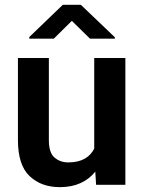

<svg xmlns="http://www.w3.org/2000/svg" viewBox="-20 -770 598 800"><path d="M502.4 0V-528.3H372.6V-150.9C355 -115.7 321.3 -93.3 264.6 -93.3C241.7 -93.3 222.7 -100.1 207 -113.8C191.4 -127 183.6 -151.4 183.6 -186V-528.3H54.7V-187C54.7 -117.2 70.8 -66.9 103.5 -36.1C135.7 -5.4 177.7 9.8 230 9.8C295.9 9.8 344.2 -14.2 377 -54.7L380.4 0ZM241.7 -750 102.1 -615.7V-608.9H204.1L279.3 -683.1L355 -608.9H458.5V-614.7L316.9 -750Z"/></svg>

Font: Vazirmatn SemiBold
Style: Regular
Weight: 600
Designer: Saber Rastikerdar
Foundry: Saber Rastikerdar
Version: Version 33.003